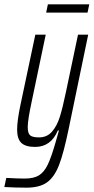

<svg xmlns="http://www.w3.org/2000/svg" viewBox="-65 -670 432 886"><path d="M-45 193 -36 151Q18 154 49 154Q91 154 115 139Q139 124 155.5 89.5Q172 55 192 -15L207 -68H202Q170 8 97 8Q53 8 33.5 -10.5Q14 -29 14 -72Q14 -112 29 -184L98 -510H146L81 -200Q63 -116 63 -84Q63 -55 74 -45.5Q85 -36 115 -36Q152 -36 175 -62.5Q198 -89 211 -130.5Q224 -172 239 -244L295 -510H342L252 -76Q229 36 207.5 91.5Q186 147 152 171.5Q118 196 57 196Q7 196 -45 193ZM148 -612 156 -650H347L339 -612Z"/></svg>

Font: Saira Ultra Condensed Light
Style: Italic
Weight: 300
Width: 1
Italic angle: -12°
Designer: Hector Gatti with collaboration of the Omnibus-Type team
Foundry: Omnibus-Type
Version: Version 1.001; ttfautohint (v1.8)